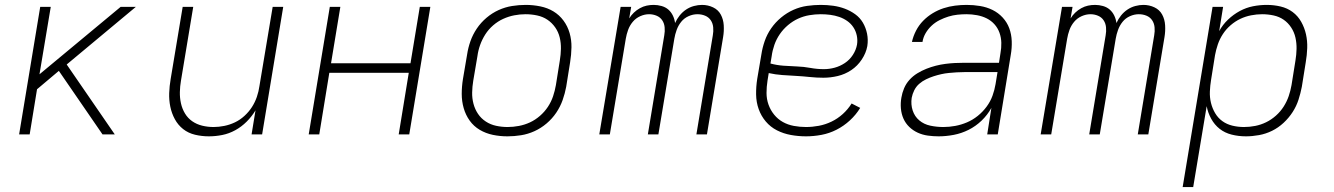

<svg xmlns="http://www.w3.org/2000/svg" viewBox="-20 -548 5440 783"><path d="M58 0 144 -520H187L141 -245L472 -520H534L252 -285L448 0H398L220 -259L131 -184L101 0Z M832 8Q803 8 775.5 1.5Q748 -5 727 -21.5Q706 -38 693 -62Q680 -86 674.5 -113Q669 -140 670 -168.5Q671 -197 676 -226L725 -520H768L718 -219Q714 -196 713.5 -172.5Q713 -149 718 -126.5Q723 -104 734.5 -85Q746 -66 764 -53.5Q782 -41 804.5 -35.5Q827 -30 851 -30Q872 -30 894.5 -34.5Q917 -39 938 -49Q959 -59 977 -75.5Q995 -92 1007.5 -111.5Q1020 -131 1027.5 -153Q1035 -175 1038 -197L1092 -520H1135L1049 0H1006L1022 -98Q1007 -73 986 -52Q965 -31 939.5 -17Q914 -3 886.5 2.5Q859 8 832 8Z M1239 0 1325 -520H1368L1330 -290H1654L1692 -520H1735L1649 0H1606L1647 -251H1323L1282 0Z M2050 8Q2050 8 2050 8Q2050 8 2050 8H2049Q2019 8 1990 2Q1961 -4 1936.5 -18.5Q1912 -33 1895.5 -56Q1879 -79 1871 -107Q1863 -135 1863 -165Q1863 -195 1868 -226L1885 -326Q1889 -353 1898.5 -380Q1908 -407 1924.5 -431.5Q1941 -456 1964 -475.5Q1987 -495 2013.5 -507Q2040 -519 2068 -523.5Q2096 -528 2124 -528Q2124 -528 2124 -528Q2124 -528 2124 -528Q2154 -528 2183.5 -522Q2213 -516 2237 -501.5Q2261 -487 2278 -464Q2295 -441 2303 -413Q2311 -385 2310.5 -355Q2310 -325 2305 -294L2289 -194Q2284 -167 2274.5 -140Q2265 -113 2248.5 -88.5Q2232 -64 2209 -44.5Q2186 -25 2159.5 -13Q2133 -1 2105 3.5Q2077 8 2050 8ZM2050 -30Q2073 -30 2096.5 -34.5Q2120 -39 2141.5 -49Q2163 -59 2182 -75.5Q2201 -92 2214.5 -112.5Q2228 -133 2235.5 -155.5Q2243 -178 2247 -201L2263 -301Q2267 -325 2267.5 -349Q2268 -373 2262.5 -395.5Q2257 -418 2244 -436.5Q2231 -455 2212.5 -467.5Q2194 -480 2170.5 -485Q2147 -490 2123 -490Q2100 -490 2077 -485.5Q2054 -481 2032 -471Q2010 -461 1991 -444.5Q1972 -428 1959 -407.5Q1946 -387 1938 -364.5Q1930 -342 1927 -319L1910 -219Q1906 -195 1905.5 -171Q1905 -147 1911 -124.5Q1917 -102 1929.5 -83.5Q1942 -65 1961 -52.5Q1980 -40 2003 -35Q2026 -30 2050 -30Z M2424 0 2511 -520H2554L2546 -473Q2554 -486 2565 -496.5Q2576 -507 2589.5 -514.5Q2603 -522 2617 -525Q2631 -528 2646 -528Q2646 -528 2646 -528Q2646 -528 2646 -528Q2662 -528 2678 -523.5Q2694 -519 2705.5 -509Q2717 -499 2724 -484.5Q2731 -470 2733 -454Q2740 -470 2751.5 -484.5Q2763 -499 2778 -509Q2793 -519 2810 -523.5Q2827 -528 2843 -528Q2843 -528 2843 -528Q2843 -528 2843 -528Q2867 -528 2888 -518Q2909 -508 2919.5 -488.5Q2930 -469 2931.5 -445Q2933 -421 2929 -397L2863 0H2820L2887 -404Q2890 -420 2888.5 -436.5Q2887 -453 2878.5 -465.5Q2870 -478 2855.5 -484Q2841 -490 2824 -490Q2806 -490 2788 -482Q2770 -474 2758 -459Q2746 -444 2739.5 -426Q2733 -408 2730 -390L2665 0H2622L2689 -404Q2692 -420 2690.5 -436.5Q2689 -453 2680.5 -465.5Q2672 -478 2657.5 -484Q2643 -490 2627 -490Q2609 -490 2591 -482Q2573 -474 2560.5 -459Q2548 -444 2541.5 -426Q2535 -408 2532 -390L2467 0Z M3267 8Q3236 8 3205.5 2.5Q3175 -3 3148.5 -16.5Q3122 -30 3103 -52.5Q3084 -75 3074 -103Q3064 -131 3063.5 -162.5Q3063 -194 3068 -226L3085 -326Q3089 -353 3098.5 -380.5Q3108 -408 3125 -432.5Q3142 -457 3165.5 -476.5Q3189 -496 3216 -508Q3243 -520 3271.5 -524Q3300 -528 3327 -528Q3353 -528 3378 -524.5Q3403 -521 3425.5 -512.5Q3448 -504 3467.5 -490Q3487 -476 3499 -455.5Q3511 -435 3516 -410.5Q3521 -386 3517 -360Q3512 -332 3494.5 -305.5Q3477 -279 3451.5 -262Q3426 -245 3396.5 -238Q3367 -231 3338 -231Q3310 -231 3282 -234Q3254 -237 3226 -238.5Q3198 -240 3170 -242Q3142 -244 3115 -250L3110 -219Q3106 -194 3106 -169Q3106 -144 3114 -121.5Q3122 -99 3137 -80.5Q3152 -62 3172.5 -50.5Q3193 -39 3217.5 -34.5Q3242 -30 3267 -30Q3293 -30 3319.5 -35Q3346 -40 3371 -52Q3396 -64 3417 -83Q3438 -102 3453 -126L3488 -108Q3471 -80 3446 -57Q3421 -34 3391.5 -19Q3362 -4 3330 2Q3298 8 3267 8ZM3340 -266Q3362 -266 3384 -272Q3406 -278 3425.5 -291Q3445 -304 3458 -324Q3471 -344 3475 -366Q3478 -385 3474 -403.5Q3470 -422 3460 -437Q3450 -452 3435 -462.5Q3420 -473 3402.5 -479Q3385 -485 3366 -487.5Q3347 -490 3327 -490Q3304 -490 3280.5 -486Q3257 -482 3235 -472Q3213 -462 3193.5 -445.5Q3174 -429 3160 -408.5Q3146 -388 3138 -365Q3130 -342 3127 -319L3122 -289Q3148 -282 3175.5 -280Q3203 -278 3230.5 -277Q3258 -276 3285 -271Q3312 -266 3340 -266Z M3808 8Q3786 8 3764 5Q3742 2 3722.5 -7Q3703 -16 3688 -30.5Q3673 -45 3664.5 -64Q3656 -83 3654 -105.5Q3652 -128 3656 -150Q3659 -169 3667 -188Q3675 -207 3689 -222.5Q3703 -238 3721 -249Q3739 -260 3758 -267.5Q3777 -275 3796.5 -280Q3816 -285 3835.5 -287.5Q3855 -290 3874 -291Q3893 -292 3913 -292H4054L4060 -331Q4064 -352 4063.5 -373.5Q4063 -395 4056 -414.5Q4049 -434 4035.5 -449Q4022 -464 4004 -473Q3986 -482 3964.5 -486Q3943 -490 3922 -490Q3903 -490 3884.5 -488Q3866 -486 3848 -480.5Q3830 -475 3812 -466Q3794 -457 3779.5 -443.5Q3765 -430 3755 -413Q3745 -396 3742 -377H3699Q3704 -400 3715.5 -422.5Q3727 -445 3744.5 -463Q3762 -481 3783.5 -494Q3805 -507 3828 -514.5Q3851 -522 3875 -525Q3899 -528 3922 -528Q3950 -528 3977 -523.5Q4004 -519 4027.5 -507.5Q4051 -496 4069 -476.5Q4087 -457 4096 -432.5Q4105 -408 4106 -380Q4107 -352 4102 -324L4049 0H4006L4023 -108Q4007 -79 3983 -56Q3959 -33 3930 -18.5Q3901 -4 3869.5 2Q3838 8 3808 8ZM3827 -30Q3851 -30 3875.5 -34.5Q3900 -39 3923.5 -49Q3947 -59 3967.5 -75.5Q3988 -92 4003.5 -113Q4019 -134 4027.5 -157.5Q4036 -181 4040 -205L4048 -254H3913Q3897 -254 3881.5 -253Q3866 -252 3850 -250.5Q3834 -249 3818.5 -245.5Q3803 -242 3787.5 -237Q3772 -232 3756.5 -224.5Q3741 -217 3728.5 -206Q3716 -195 3708.5 -180Q3701 -165 3698 -149Q3694 -122 3702 -97.5Q3710 -73 3729 -57Q3748 -41 3774 -35.5Q3800 -30 3827 -30Z M4224 0 4311 -520H4354L4346 -473Q4354 -486 4365 -496.5Q4376 -507 4389.5 -514.5Q4403 -522 4417 -525Q4431 -528 4446 -528Q4446 -528 4446 -528Q4446 -528 4446 -528Q4462 -528 4478 -523.5Q4494 -519 4505.5 -509Q4517 -499 4524 -484.5Q4531 -470 4533 -454Q4540 -470 4551.5 -484.5Q4563 -499 4578 -509Q4593 -519 4610 -523.5Q4627 -528 4643 -528Q4643 -528 4643 -528Q4643 -528 4643 -528Q4667 -528 4688 -518Q4709 -508 4719.5 -488.5Q4730 -469 4731.5 -445Q4733 -421 4729 -397L4663 0H4620L4687 -404Q4690 -420 4688.5 -436.5Q4687 -453 4678.5 -465.5Q4670 -478 4655.5 -484Q4641 -490 4624 -490Q4606 -490 4588 -482Q4570 -474 4558 -459Q4546 -444 4539.5 -426Q4533 -408 4530 -390L4465 0H4422L4489 -404Q4492 -420 4490.5 -436.5Q4489 -453 4480.5 -465.5Q4472 -478 4457.5 -484Q4443 -490 4427 -490Q4409 -490 4391 -482Q4373 -474 4360.5 -459Q4348 -444 4341.5 -426Q4335 -408 4332 -390L4267 0Z M4803 215 4925 -520H4968L4952 -421Q4966 -447 4988 -468Q5010 -489 5036 -503Q5062 -517 5090 -522.5Q5118 -528 5146 -528Q5175 -528 5202.5 -521.5Q5230 -515 5251.5 -499Q5273 -483 5286.5 -459Q5300 -435 5306 -408Q5312 -381 5311 -352Q5310 -323 5305 -294L5289 -194Q5284 -168 5275.5 -141.5Q5267 -115 5251.5 -91Q5236 -67 5214.5 -47Q5193 -27 5167.5 -14.5Q5142 -2 5114.5 3Q5087 8 5061 8Q5031 8 5003 1Q4975 -6 4954 -22.5Q4933 -39 4919.5 -63.5Q4906 -88 4901 -115L4846 215ZM5053 -30Q5076 -30 5099 -34.5Q5122 -39 5143.5 -49.5Q5165 -60 5183.5 -76.5Q5202 -93 5215 -113.5Q5228 -134 5235.5 -156Q5243 -178 5247 -201L5263 -301Q5267 -325 5267.5 -348.5Q5268 -372 5263 -394.5Q5258 -417 5245.5 -436Q5233 -455 5215 -467.5Q5197 -480 5174 -485Q5151 -490 5127 -490Q5105 -490 5082 -485.5Q5059 -481 5038 -471Q5017 -461 4998.5 -445Q4980 -429 4967 -409Q4954 -389 4946.5 -367Q4939 -345 4935 -323L4919 -223Q4915 -199 4914 -175Q4913 -151 4918.5 -128.5Q4924 -106 4935.5 -86.5Q4947 -67 4965 -54Q4983 -41 5006 -35.5Q5029 -30 5053 -30Z"/></svg>

Font: Iosevka SS04 XLt Ex
Style: Italic
Weight: 200
Width: 7
Italic angle: -9°
Monospace: yes
Designer: Belleve Invis
Foundry: Belleve Invis
Version: Version 19.0.0; ttfautohint (v1.8.4)